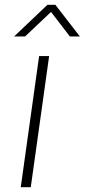

<svg xmlns="http://www.w3.org/2000/svg" viewBox="-20 -785 355 805"><path d="M144 -550H186L109 0H67ZM179 -765H212L315 -632H273L194 -735L85 -632H39Z"/></svg>

Font: Krub ExtraLight
Style: Italic
Weight: 275
Italic angle: -8°
Designer: Ekaluck Peanpanawate
Foundry: Cadson Demak Co.,Ltd.
Version: Version 1.000; ttfautohint (v1.6)